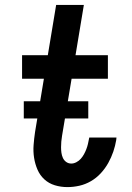

<svg xmlns="http://www.w3.org/2000/svg" viewBox="-20 -755 540 783"><path d="M255 8Q228 8 203.5 0.5Q179 -7 161 -23.5Q143 -40 133 -63Q123 -86 119 -111.5Q115 -137 117 -163.5Q119 -190 123 -217L159 -434H70V-530H175L209 -735H322L288 -530H420V-434H272L233 -201Q231 -189 230 -177.5Q229 -166 229 -154.5Q229 -143 230.5 -132Q232 -121 236.5 -111Q241 -101 250 -94.5Q259 -88 271 -88Q281 -88 291.5 -93.5Q302 -99 309.5 -107.5Q317 -116 322.5 -126Q328 -136 332 -146.5Q336 -157 338.5 -167.5Q341 -178 343 -189Q343 -190 343.5 -191.5Q344 -193 344 -194H455Q455 -192 454.5 -189.5Q454 -187 454 -184Q450 -160 442 -136.5Q434 -113 421.5 -90.5Q409 -68 391 -48.5Q373 -29 350.5 -16Q328 -3 303.5 2.5Q279 8 255 8ZM77 -272V-342H340V-272Z"/></svg>

Font: Iosevka Curly Oblique
Style: Bold
Weight: 700
Italic angle: -9°
Monospace: yes
Designer: Belleve Invis
Foundry: Belleve Invis
Version: Version 11.1.0; ttfautohint (v1.8.3)